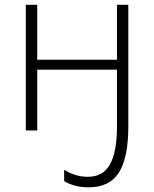

<svg xmlns="http://www.w3.org/2000/svg" viewBox="-20 -551 651 811"><path d="M137.2 -530.8V-298.8H474.1V-530.8H522V-17.1Q522 114.7 482.4 177.5Q442.9 240.2 355 240.2Q293.5 240.2 251 213.9V166Q298.3 195.8 351.1 195.8Q415.5 195.8 444.8 142.8Q474.1 89.8 474.1 -17.1V-256.8H137.2V0H88.9V-530.8Z"/></svg>

Font: JBL Sans
Style: Light
Weight: 300
Version: Version 1.10